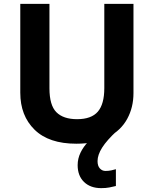

<svg xmlns="http://www.w3.org/2000/svg" viewBox="-20 -734 796 994"><path d="M485 100Q485 125 497 138Q509 151 526 151Q542 151 556 148Q570 145 580 142V229Q564 233 546 236.5Q528 240 504 240Q448 240 415 208Q382 176 382 121Q382 87 397 56Q412 25 437 -0.5Q462 -26 492 -43L586 -57Q533 -8 509 30Q485 68 485 100ZM671 -252Q671 -178 638.5 -118.5Q606 -59 540.5 -24.5Q475 10 375 10Q233 10 159 -62.5Q85 -135 85 -254V-714H236V-277Q236 -189 272 -153Q308 -117 379 -117Q453 -117 486.5 -156Q520 -195 520 -278V-714H671Z"/></svg>

Font: Noto Sans Tai Tham
Style: Regular
Weight: 400
Designer: Monotype Design Team 2013. Revised by David WIlliams 2020
Foundry: Monotype Imaging Inc.
Version: Version 2.002